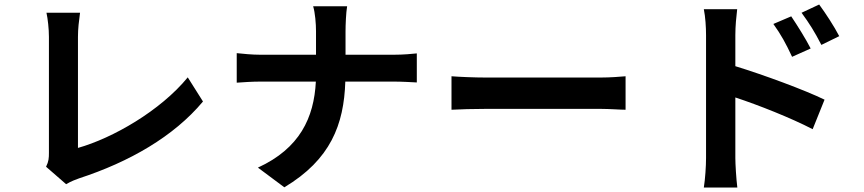

<svg xmlns="http://www.w3.org/2000/svg" viewBox="-20 -784 3864 859"><path d="M275.9 40.1C299 26.3 320.3 18.8 334.2 13.8C558.2 -59.3 757.1 -172.9 888.1 -329.9L820 -437.9C697.8 -288.7 484.7 -166.2 328.8 -122.2V-619C328.8 -655.9 333.1 -690 338.1 -726.9H187.9C193.9 -699.9 198.9 -654.8 198.9 -619V-100.1C198.9 -78.1 198.2 -62.1 186.1 -38Z M1148.8 -419H1393.1C1384.9 -257.1 1321 -120 1133.9 -34.1L1252.1 54C1459.2 -70 1518.8 -226.9 1524.9 -419H1740.1C1778.1 -419 1824.9 -416.2 1844.8 -415.1V-545.1C1824.9 -543 1785.2 -539.1 1741.1 -539.1H1525.9V-643.1C1525.9 -672.9 1528.1 -726.9 1533 -756H1381C1389.9 -726.9 1393.8 -677.2 1393.8 -644.2V-539.1H1144.9C1106.9 -539.1 1068.2 -543.3 1039.1 -546.2V-414.1C1068.9 -416.2 1106.9 -419 1148.8 -419Z M2000 -293C2035.2 -295.1 2098.7 -296.9 2153.8 -296.9H2666.9C2707 -296.9 2755.7 -293 2778.8 -293V-442.8C2753.9 -440.7 2710.9 -437.1 2666.9 -437.1H2153.8C2103.7 -437.1 2034.1 -440 2000 -442.8Z M3128.9 55H3278.8C3273.8 16 3269.9 -51.1 3269.9 -77.1V-348C3372.9 -313.9 3515.6 -257.8 3615.8 -206L3669 -338.1C3581 -381 3397 -448.9 3269.9 -487.9V-627.1C3269.9 -667.3 3274.1 -708.8 3278.1 -742.9H3128.9C3136 -707.7 3138.8 -662.3 3138.8 -627.1V-77.1C3138.8 -40.1 3134.9 18.1 3128.9 55ZM3566.1 -726.9C3601.2 -679 3623.9 -643.1 3654.8 -583.1L3734.7 -622.2C3712.7 -665.1 3672.9 -725.9 3644.9 -763.8ZM3440 -676.8C3475.1 -627.8 3495.7 -589.8 3523.8 -529.8L3606.9 -567.1C3584.9 -610.1 3546.9 -670.8 3519.9 -710.9Z"/></svg>

Font: Karasuma Gothic
Style: Bold
Weight: 700
Designer: Rasmus Andersson / Ryoko Nishizuka
Foundry: Genbu
Version: Version 1.00